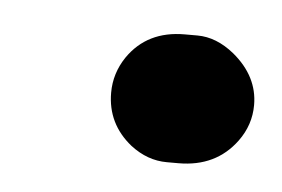

<svg xmlns="http://www.w3.org/2000/svg" viewBox="-27 -437 282 192"><g transform="rotate(5 114.0 -341.5)"><path d="M84 -341.8Q84 -361.3 95.2 -377.9Q114.7 -406.2 152.3 -406.2H165Q184.1 -406.2 202.1 -391.6Q227.5 -370.6 227.5 -341.8Q227.5 -321.8 215.3 -305.2Q194.8 -277.3 157.2 -277.3H145.5Q126 -277.3 108.9 -290.5Q84 -310.5 84 -341.8Z"/></g></svg>

Font: Allan
Style: Bold
Weight: 700
Version: Version 1.005